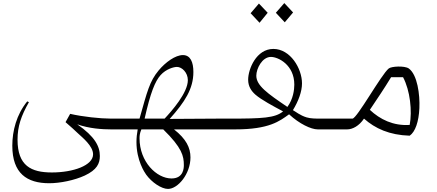

<svg xmlns="http://www.w3.org/2000/svg" viewBox="-20 -841 2840 1248"><path d="M300 350C370 350 464 331 531 300C610 263 629 222 629 173C629 110 597 47 482 -33C560 -5 646 0 701 0V-70C632 -70 518 -82 436 -101L406 -47C442 -17 466 7 488 27C516 53 585 108 585 162C585 235 455 280 317 280C183 280 94 237 94 67C94 -20 117 -87 168 -177L157 -182C87 -96 60 10 60 106C60 286 155 350 300 350Z M1400 -70 1083 -68C1182 -179 1237 -264 1237 -373C1237 -437 1218 -483 1169 -483C1120 -483 1056 -437 1011 -383C952 -312 937 -247 887 -70H700V0H875C870 28 867 54 867 82C867 202 920 280 930 294C966 344 1029 387 1072 387C1136 387 1218 290 1218 182C1218 119 1190 62 1111 0H1400ZM1024 -353C1060 -393 1110 -406 1130 -406C1163 -406 1201 -369 1201 -320C1201 -238 1096 -119 1050 -70H920C958 -239 988 -313 1024 -353ZM1175 232C1175 249 1174 319 1095 319C998 319 887 211 887 58C887 43 888 26 899 0H1041C1164 120 1175 174 1175 232Z M1885 -760 1828 -821 1773 -758 1831 -696ZM1720 -758 1663 -818 1609 -755 1667 -693ZM2066 -70C2031 -70 2000 -70 1973 -78C1930 -91 1901 -116 1884 -125C1920 -184 1943 -246 1943 -299C1943 -396 1867 -523 1757 -523C1646 -523 1593 -392 1593 -323C1593 -278 1615 -248 1640 -226C1679 -192 1756 -151 1820 -117C1768 -74 1686 -70 1472 -70H1400V0H1510C1730 0 1798 -54 1859 -98C1926 -36 2002 0 2045 0H2100V-70ZM1848 -146C1718 -234 1646 -285 1646 -349C1646 -395 1684 -471 1741 -471C1789 -471 1893 -419 1893 -291C1893 -258 1886 -197 1848 -146Z M2643 41C2679 16 2702 -49 2706 -138C2710 -226 2693 -356 2637 -396C2609 -415 2524 -410 2507 -396C2459 -358 2300 -70 2271 -70H2100V0H2237C2271 0 2314 -22 2346 -70C2418 -6 2511 37 2643 41ZM2643 -29C2536 -22 2450 -65 2384 -127C2438 -208 2474 -260 2522 -339H2600C2646 -252 2660 -119 2643 -29Z"/></svg>

Font: Kawkab Mono Light
Style: Regular
Weight: 300
Monospace: yes
Designer: Abdullah Arif
Foundry: Abdullah Arif
Version: Version 1.000;PS 000.500;hotconv 1.0.88;makeotf.lib2.5.64775